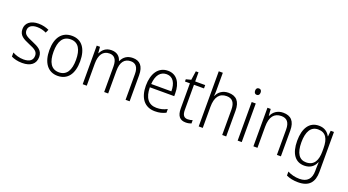

<svg xmlns="http://www.w3.org/2000/svg" viewBox="-65 -1555 4504 2487"><g transform="rotate(20 2187.5 -311.0)"><path d="M375 -189C375 -279 310 -310 226 -346C144 -381 101 -400 101 -459C101 -514 146 -545 219 -545C264 -545 311 -533 346 -515L367 -561C326 -580 277 -593 221 -593C114 -593 47 -540 47 -457C47 -369 108 -339 195 -302C278 -268 320 -244 320 -187C320 -126 281 -90 193 -90C137 -90 82 -107 41 -130V-74C76 -56 127 -41 192 -41C310 -41 375 -95 375 -189Z M893 -318C893 -487 821 -593 683 -593C545 -593 468 -492 468 -318C468 -147 546 -41 680 -41C820 -41 893 -147 893 -318ZM526 -318C526 -462 576 -544 682 -544C791 -544 836 -455 836 -318C836 -175 788 -90 681 -90C574 -90 526 -176 526 -318Z M1522 -593C1446 -593 1395 -557 1367 -495H1363C1346 -556 1300 -593 1227 -593C1151 -593 1105 -550 1081 -498H1077L1070 -583H1025V-51H1081V-355C1081 -474 1126 -544 1217 -544C1281 -544 1321 -503 1321 -403V-51H1376V-364C1376 -483 1424 -544 1512 -544C1576 -544 1616 -502 1616 -406V-51H1672V-410C1672 -536 1617 -593 1522 -593Z M2006 -593C1873 -593 1800 -480 1800 -314C1800 -148 1875 -41 2022 -41C2081 -41 2125 -52 2171 -75V-126C2120 -100 2080 -90 2025 -90C1916 -90 1857 -167 1856 -311H2192V-351C2192 -488 2131 -593 2006 -593ZM2005 -545C2095 -545 2136 -466 2136 -357H1858C1866 -481 1920 -545 2005 -545Z M2457 -89C2403 -89 2382 -124 2382 -192V-537H2520V-583H2382V-709H2345L2327 -586L2258 -568V-537H2326V-190C2326 -87 2367 -41 2447 -41C2477 -41 2503 -47 2523 -55V-101C2506 -94 2482 -89 2457 -89Z M2680 -568V-811H2624V-51H2680V-340C2680 -477 2733 -544 2832 -544C2907 -544 2948 -500 2948 -399V-51H3003V-405C3003 -533 2946 -593 2839 -593C2758 -593 2704 -549 2680 -492H2676C2679 -517 2680 -540 2680 -568Z M3190 -781C3165 -781 3152 -764 3152 -737C3152 -709 3166 -692 3190 -692C3214 -692 3228 -709 3228 -737C3228 -764 3215 -781 3190 -781ZM3217 -583H3161V-51H3217Z M3594 -593C3513 -593 3459 -548 3434 -491H3430L3423 -583H3378V-51H3434V-343C3434 -478 3487 -544 3586 -544C3662 -544 3702 -499 3702 -400V-51H3757V-407C3757 -535 3700 -593 3594 -593Z M4086 -593C3956 -593 3886 -488 3886 -313C3886 -135 3958 -41 4080 -41C4158 -41 4212 -78 4239 -145H4243C4241 -115 4240 -86 4240 -59V-27C4240 82 4188 141 4081 141C4018 141 3962 125 3916 101V156C3961 177 4013 189 4080 189C4231 189 4295 109 4295 -33V-583H4250L4242 -503H4239C4209 -558 4162 -593 4086 -593ZM4093 -544C4199 -544 4240 -468 4240 -338V-292C4240 -177 4202 -89 4089 -89C3994 -89 3944 -164 3944 -313C3944 -458 3992 -544 4093 -544Z"/></g></svg>

Font: Noto Sans Tamil UI SemiCondensed Light
Style: Regular
Weight: 300
Width: 4
Designer: Jelle Bosma - Monotype Design Team
Foundry: Monotype Imaging Inc.
Version: Version 2.004